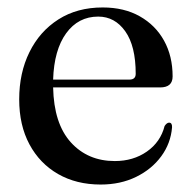

<svg xmlns="http://www.w3.org/2000/svg" viewBox="-20 -484 514 515"><path d="M443 -279Q443 -249.5 409.5 -249.5H122.5Q124.5 -152.5 170 -102.2Q215.5 -52 288 -52Q337.5 -52 374 -77.5Q410.5 -103 421.5 -146Q427.5 -155 433.5 -155Q442 -155 441.5 -142.5Q438 -99.5 412.5 -64.8Q387 -30 345 -9.5Q303 11 250 11Q185 11 135.8 -17.2Q86.5 -45.5 59 -96.8Q31.5 -148 31.5 -217.5Q31.5 -288.5 59 -344.2Q86.5 -400 136.8 -432Q187 -464 255.5 -464Q313 -464 355 -440.2Q397 -416.5 420 -375Q443 -333.5 443 -279ZM243.5 -439.5Q190 -439.5 157.5 -394.8Q125 -350 122.5 -270.5H327Q344 -270.5 344 -286Q344 -360.5 316 -400Q288 -439.5 243.5 -439.5Z"/></svg>

Font: Fraunces 72pt S000
Style: Regular
Weight: 400
Version: Version 1.000; ttfautohint (v1.8.3)